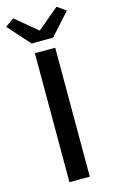

<svg xmlns="http://www.w3.org/2000/svg" viewBox="-161 -1006 631 1059"><g transform="rotate(-15 154.5 -476.5)"><path d="M96.7 0V-736.3H212.9V0ZM92.8 -793 -18.6 -918 31.2 -953.1 152.3 -851.6H157.2L278.3 -953.1L328.1 -918L215.8 -793Z"/></g></svg>

Font: Gen Shin Gothic Medium
Style: Regular
Weight: 500
Designer: [Source Han Sans]
Ryoko NISHIZUKA  (kana & ideographs); Paul D. Hunt (Latin, Greek & Cyrillic); Wenlong ZHANG  (bopomofo
Version: Version 1.002.20150607